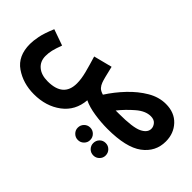

<svg xmlns="http://www.w3.org/2000/svg" viewBox="-73 -872 1528 1528"><g transform="rotate(45 691.0 -107.5)"><path d="M940 13Q1149 13 1244.5 -58Q1340 -129 1340 -245Q1340 -335 1283 -396Q1226 -457 1129 -457Q1051 -457 977 -413.5Q903 -370 837.5 -301Q772 -232 722 -154Q688 -164 673.5 -180.5Q659 -197 651 -219Q641 -243 614 -360L458 -320Q480 -248 496.5 -185Q513 -122 513 -72Q513 82 336 82Q264 82 222.5 46.5Q181 11 181 -49Q181 -83 188.5 -115Q196 -147 216 -201L80 -249Q46 -168 36 -117Q26 -66 26 -29Q26 106 117.5 169Q209 232 331 232Q467 232 561.5 161Q656 90 666 -35Q717 -10 793 1.5Q869 13 940 13ZM1113 -303Q1150 -303 1168.5 -281.5Q1187 -260 1187 -235Q1187 -191 1130.5 -164Q1074 -137 918 -137Q899 -137 883 -137Q932 -198 993 -250.5Q1054 -303 1113 -303ZM1010 242Q1039 242 1059.5 221.5Q1080 201 1080 173Q1080 143 1059.5 122.5Q1039 102 1010 102Q980 102 960 122.5Q940 143 940 173Q940 201 960 221.5Q980 242 1010 242ZM836 242Q865 242 885.5 221.5Q906 201 906 173Q906 143 885.5 122.5Q865 102 836 102Q807 102 786.5 122.5Q766 143 766 173Q766 201 786.5 221.5Q807 242 836 242Z"/></g></svg>

Font: Noto Sans Arabic SemiCondensed Extra
Style: Regular
Weight: 800
Width: 4
Designer: Nadine Chahine - Monotype Design Team
Foundry: Monotype Imaging Inc.
Version: Version 1.902